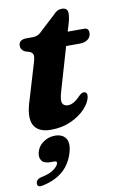

<svg xmlns="http://www.w3.org/2000/svg" viewBox="-92 -610 579 933"><g transform="rotate(-10 197.0 -143.5)"><path d="M94 -378.5 69 -386.5Q49 -397.5 49 -416.5Q49 -447.5 89 -447.5H117Q133 -447.5 144.5 -453Q156 -458.5 169.5 -473L240.5 -538.5Q248.5 -548 258.5 -553.5Q268.5 -559 281.5 -559Q310.5 -559 310.5 -531.5Q310.5 -523 308.5 -510.2Q306.5 -497.5 301.5 -480.5L290.5 -444.5H371.5Q394 -444.5 394 -421.5Q394 -401 378.8 -389Q363.5 -377 338 -377H271L210 -167.5Q196.5 -123.5 203 -107.8Q209.5 -92 230.5 -92Q259 -92 291 -126.5Q305.5 -141 316 -140.5Q334.5 -140 331.5 -117Q326.5 -88 299 -58.5Q271.5 -29 227.5 -9Q183.5 11 128.5 11Q65 11 44.2 -29Q23.5 -69 51.5 -153L101 -318.5Q110 -346 108.8 -358.8Q107.5 -371.5 94 -378.5ZM98.5 165.5Q66.5 165.5 55 149Q43.5 132.5 50.5 107Q58 78.5 84 60.5Q110 42.5 141 42.5Q177 42.5 193.5 65Q210 87.5 198.5 131Q168.5 244 42.5 270.5Q13.5 277 15 255.5Q16 236 40.5 230Q83 221.5 103.8 206.2Q124.5 191 128.5 177Q131.5 165.5 117.5 165.5Z"/></g></svg>

Font: Fraunces 72pt Soft
Style: Bold Italic
Weight: 700
Italic angle: -16°
Version: Version 1.000;[b76b70a41]